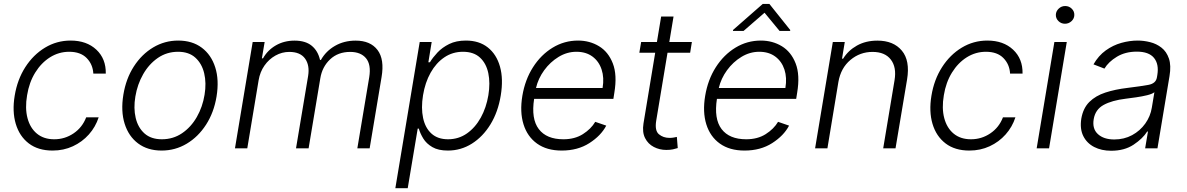

<svg xmlns="http://www.w3.org/2000/svg" viewBox="-20 -761 6088 985"><path d="M249.6 11.4Q175.8 11.4 127.8 -25.2Q79.9 -61.8 60.9 -125.5Q41.9 -189.3 55.4 -270.2Q68.9 -352.6 109.7 -416.4Q150.6 -480.1 210.8 -516.5Q271 -552.9 342.3 -552.9Q424.4 -552.9 474.3 -506.2Q524.1 -459.5 522.7 -383.5H458.8Q456.3 -430.8 424.7 -463.1Q393.1 -495.4 334.9 -495.4Q282 -495.4 236.9 -467.2Q191.8 -438.9 160.7 -388.7Q129.6 -338.4 119 -272.4Q107.6 -206 121.1 -155Q134.6 -104 169.6 -75.3Q204.5 -46.5 258.2 -46.5Q312.9 -46.5 357.6 -76.9Q402.3 -107.2 422.2 -159.1H486.2Q470.2 -109.7 435.9 -71.2Q401.6 -32.7 354 -10.7Q306.5 11.4 249.6 11.4Z M809.3 11.4Q737.6 11.4 688.7 -25Q639.9 -61.4 619.5 -126.1Q599.1 -190.7 612.9 -275.2Q626.4 -357.6 666.7 -420.1Q707 -482.6 766 -517.8Q824.9 -552.9 894.2 -552.9Q966.3 -552.9 1015.1 -516.3Q1063.9 -479.8 1084.3 -415.1Q1104.8 -350.5 1090.9 -265.6Q1077.4 -183.9 1037.1 -121.4Q996.8 -58.9 937.9 -23.8Q878.9 11.4 809.3 11.4ZM810.4 -46.5Q868.3 -46.5 914.1 -77.6Q959.9 -108.7 989.7 -160.7Q1019.5 -212.7 1029.5 -275.2Q1039.4 -335.2 1027.5 -385.1Q1015.6 -435 982.2 -465.2Q948.9 -495.4 893.5 -495.4Q835.9 -495.4 790.1 -464Q744.3 -432.5 714.5 -380.3Q684.7 -328.1 674.4 -265.6Q664.4 -206 676.1 -156.1Q687.9 -106.2 721.4 -76.3Q755 -46.5 810.4 -46.5Z M1185.4 0 1276.3 -545.5H1337.7L1323.5 -461.6H1329.2Q1353 -503.9 1395.2 -528.2Q1437.5 -552.6 1491.1 -552.6Q1547.2 -552.6 1579.2 -526.3Q1611.2 -500 1621.8 -453.5H1626.4Q1652 -498.9 1698.5 -525.7Q1745 -552.6 1804.7 -552.6Q1880.3 -552.6 1916.7 -504.6Q1953.1 -456.7 1937.5 -365.4L1876.4 0H1813.2L1874.3 -365.4Q1884.6 -430 1857.6 -462.4Q1830.6 -494.7 1776.6 -494.7Q1714.1 -494.7 1673.5 -456.5Q1632.8 -418.3 1623.2 -359L1563.2 0H1498.6L1560.7 -371.1Q1569.6 -426.5 1544.9 -460.6Q1520.2 -494.7 1464.1 -494.7Q1426.5 -494.7 1393.1 -476Q1359.7 -457.4 1336.8 -424.7Q1313.9 -392 1306.8 -349.4L1248.6 0Z M2008.2 204.5 2133.2 -545.5H2194.6L2177.6 -441.4H2185.4Q2200.3 -465.9 2224.4 -491.7Q2248.6 -517.4 2284.4 -535.2Q2320.3 -552.9 2370.4 -552.9Q2437.9 -552.9 2482.6 -517.6Q2527.3 -482.2 2545.1 -419Q2562.9 -355.8 2549 -271.3Q2535.2 -186.8 2496.3 -123.2Q2457.4 -59.7 2400.9 -24.1Q2344.5 11.4 2277.7 11.4Q2228.3 11.4 2198 -6.4Q2167.6 -24.1 2151.6 -50.2Q2135.7 -76.3 2128.6 -101.2H2122.9L2071.7 204.5ZM2150.2 -272.4Q2139.6 -206.7 2150.6 -155.5Q2161.6 -104.4 2193.7 -75.5Q2225.9 -46.5 2278.4 -46.5Q2332.7 -46.5 2375.5 -76.5Q2418.3 -106.5 2446.6 -157.7Q2474.8 -208.8 2485.4 -272.4Q2495.7 -335.2 2485.1 -385.7Q2474.4 -436.1 2442.3 -465.7Q2410.2 -495.4 2355.1 -495.4Q2301.8 -495.4 2259.6 -466.8Q2217.3 -438.2 2189.1 -388Q2160.9 -337.7 2150.2 -272.4Z M2861.5 11.4Q2785.2 11.4 2735.3 -24.3Q2685.4 -60 2665.7 -123.4Q2646 -186.8 2659.8 -269.5Q2673.7 -352.3 2714.5 -416.2Q2755.3 -480.1 2815.2 -516.5Q2875 -552.9 2945.7 -552.9Q3005 -552.9 3052.9 -524Q3100.9 -495 3123.9 -435.7Q3147 -376.4 3131.7 -285.2L3126.8 -253.9H2720.2Q2704.2 -151.3 2744 -98.9Q2783.7 -46.5 2870.4 -46.5Q2929 -46.5 2970.5 -73Q3012.1 -99.4 3033.7 -136L3090.2 -116.5Q3063.2 -65 3003.6 -26.8Q2943.9 11.4 2861.5 11.4ZM2729.8 -309.7H3071.4Q3080.3 -362.2 3066.4 -404.3Q3052.6 -446.4 3019.4 -470.9Q2986.2 -495.4 2937.1 -495.4Q2888.8 -495.4 2845.7 -469.1Q2802.6 -442.8 2771.8 -400.6Q2741.1 -358.3 2729.8 -309.7Z M3529.5 -545.5 3520.6 -490.4H3404.5L3346.6 -142.4Q3338.1 -90.9 3360.3 -72.3Q3382.5 -53.6 3414.8 -53.6Q3427.2 -53.6 3436.3 -55.4Q3445.3 -57.2 3452.4 -58.6L3457 -1.4Q3446.7 2.1 3432.5 5.1Q3418.3 8.2 3398.4 8.2Q3363.6 8.2 3334.2 -7.1Q3304.7 -22.4 3289.4 -52.6Q3274.1 -82.7 3281.2 -127.5L3341.3 -490.4H3259.9L3269.2 -545.5H3350.1L3371.8 -676.1H3435.4L3413.7 -545.5Z M3799.4 11.4Q3723 11.4 3673.1 -24.3Q3623.2 -60 3603.5 -123.4Q3583.8 -186.8 3597.7 -269.5Q3611.5 -352.3 3652.3 -416.2Q3693.2 -480.1 3753 -516.5Q3812.9 -552.9 3883.5 -552.9Q3942.8 -552.9 3990.8 -524Q4038.7 -495 4061.8 -435.7Q4084.9 -376.4 4069.6 -285.2L4064.6 -253.9H3658Q3642 -151.3 3681.8 -98.9Q3721.6 -46.5 3808.2 -46.5Q3866.8 -46.5 3908.4 -73Q3949.9 -99.4 3971.6 -136L4028.1 -116.5Q4001.1 -65 3941.4 -26.8Q3881.7 11.4 3799.4 11.4ZM3667.6 -309.7H4009.2Q4018.1 -362.2 4004.3 -404.3Q3990.4 -446.4 3957.2 -470.9Q3924 -495.4 3875 -495.4Q3826.7 -495.4 3783.6 -469.1Q3740.4 -442.8 3709.7 -400.6Q3679 -358.3 3667.6 -309.7ZM3794.6 -602.3 3902.3 -695.7 3979.3 -602.3H4033.6L4033.9 -607.2L3927.1 -740.8H3893L3740.5 -607.2L3740.3 -602.3Z M4281.2 -340.9 4224.8 0H4161.6L4252.5 -545.5H4313.9L4299.7 -459.9H4305.4Q4331 -501.8 4376.2 -527.2Q4421.5 -552.6 4481.5 -552.6Q4563.6 -552.6 4606.5 -501.4Q4649.5 -450.3 4633.5 -353.3L4574.2 0H4511L4569.2 -349.4Q4580.3 -416.2 4550.1 -455.4Q4519.9 -494.7 4456.3 -494.7Q4392 -494.7 4342.9 -453.5Q4293.7 -412.3 4281.2 -340.9Z M4952.8 11.4Q4878.9 11.4 4831 -25.2Q4783 -61.8 4764 -125.5Q4745 -189.3 4758.5 -270.2Q4772 -352.6 4812.9 -416.4Q4853.7 -480.1 4913.9 -516.5Q4974.1 -552.9 5045.5 -552.9Q5127.5 -552.9 5177.4 -506.2Q5227.3 -459.5 5225.9 -383.5H5161.9Q5159.4 -430.8 5127.8 -463.1Q5096.2 -495.4 5038 -495.4Q4985.1 -495.4 4940 -467.2Q4894.9 -438.9 4863.8 -388.7Q4832.7 -338.4 4822.1 -272.4Q4810.7 -206 4824.2 -155Q4837.7 -104 4872.7 -75.3Q4907.7 -46.5 4961.3 -46.5Q5016 -46.5 5060.7 -76.9Q5105.5 -107.2 5125.4 -159.1H5189.3Q5173.3 -109.7 5139 -71.2Q5104.8 -32.7 5057.2 -10.7Q5009.6 11.4 4952.8 11.4Z M5298.3 0 5389.2 -545.5H5452.8L5361.9 0ZM5443.5 -639.2Q5424 -639.2 5410.2 -652.7Q5396.3 -666.2 5396.7 -685.4Q5397.4 -703.5 5411.4 -716.8Q5425.4 -730.1 5444.6 -730.1Q5464.5 -730.1 5478.3 -716.4Q5492.2 -702.8 5491.5 -683.6Q5491.1 -665.5 5476.9 -652.3Q5462.7 -639.2 5443.5 -639.2Z M5680.4 12.4Q5631 12.4 5593.4 -6.9Q5555.8 -26.3 5537.5 -63Q5519.2 -99.8 5527.3 -152.3Q5536.6 -206.3 5568.7 -238.1Q5600.9 -269.9 5650.9 -286.2Q5701 -302.6 5763.8 -310Q5833.5 -318.5 5871.6 -325.6Q5909.8 -332.7 5915.1 -363.3L5917.3 -376.1Q5926.5 -431.8 5900.2 -464Q5873.9 -496.1 5812.1 -496.1Q5753.2 -496.1 5710 -470Q5666.9 -443.9 5646 -409.1L5589.8 -430.8Q5615.4 -475.5 5652.7 -502.3Q5690 -529.1 5732.6 -541Q5775.2 -552.9 5816.8 -552.9Q5848 -552.9 5880.5 -544.7Q5913 -536.6 5938.7 -516.5Q5964.5 -496.4 5976.7 -460.9Q5989 -425.4 5979.8 -370.4L5918 0H5854.8L5869.3 -86.3H5865.4Q5842.7 -50.1 5795.6 -18.8Q5748.6 12.4 5680.4 12.4ZM5696.4 -45.5Q5746.8 -45.5 5787.8 -67.6Q5828.8 -89.8 5855.5 -127.1Q5882.1 -164.4 5889.2 -209.2L5902.3 -288Q5891.7 -279.1 5865.1 -272.5Q5838.4 -266 5808.1 -261.7Q5777.7 -257.5 5755.3 -254.6Q5684.7 -246.1 5641.9 -222.7Q5599.1 -199.2 5590.9 -149.5Q5582.7 -100.1 5612.7 -72.8Q5642.8 -45.5 5696.4 -45.5Z"/></svg>

Font: Inter UI Light
Style: Italic
Weight: 300
Italic angle: 9.39999°
Designer: Rasmus Andersson
Foundry: rsms
Version: 3.2;8d6f07862